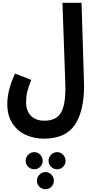

<svg xmlns="http://www.w3.org/2000/svg" viewBox="-20 -758 677 1368"><path d="M87 -234 203 -189Q181 -134 173.5 -101.5Q166 -69 166 -31Q166 33 201 67.5Q236 102 296 102Q379 102 412.5 48Q446 -6 446 -128Q446 -158 445 -174L425 -738H561L578 -182L579 -148Q579 34 513 132Q447 230 292 230Q224 230 164.5 203.5Q105 177 68.5 121Q32 65 32 -17Q32 -60 43 -110Q54 -160 87 -234ZM163 388Q163 363 181 344.5Q199 326 224 326Q249 326 266.5 344.5Q284 363 284 388Q284 413 266.5 430.5Q249 448 224 448Q199 448 181 430.5Q163 413 163 388ZM326 388Q326 363 344 344.5Q362 326 387 326Q412 326 429.5 344.5Q447 363 447 388Q447 413 429.5 430.5Q412 448 387 448Q362 448 344 430.5Q326 413 326 388ZM243 530Q243 505 261 486.5Q279 468 304 468Q329 468 346.5 486.5Q364 505 364 530Q364 555 346.5 572.5Q329 590 304 590Q279 590 261 572.5Q243 555 243 530Z"/></svg>

Font: Noto Sans Arabic Cond
Style: Bold
Weight: 700
Width: 3
Designer: Nadine Chahine
Foundry: Monotype Imaging Inc.
Version: Version 1.001